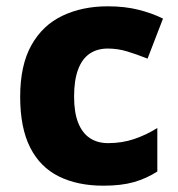

<svg xmlns="http://www.w3.org/2000/svg" viewBox="-20 -579 566 609"><path d="M308 10Q226 10 166.5 -19.5Q107 -49 75.5 -111.5Q44 -174 44 -272Q44 -372 79.5 -435.5Q115 -499 178 -529Q241 -559 322 -559Q376 -559 419.5 -548Q463 -537 497 -520L448 -393Q413 -407 383 -416Q353 -425 322 -425Q288 -425 264 -408.5Q240 -392 227.5 -358Q215 -324 215 -273Q215 -222 228 -189.5Q241 -157 265 -141Q289 -125 323 -125Q367 -125 405.5 -138Q444 -151 479 -173V-35Q445 -13 405 -1.5Q365 10 308 10Z"/></svg>

Font: Noto Sans Devanagari ExtraBold
Style: Regular
Weight: 800
Version: Version 2.003